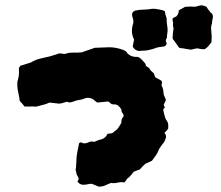

<svg xmlns="http://www.w3.org/2000/svg" viewBox="-20 -659 828 719"><path d="M774 -572Q770 -562 770.5 -552.5Q771 -543 772 -532Q773 -525 772.5 -517.5Q772 -510 772 -501Q767 -494 761 -487Q755 -480 747 -475Q739 -474 732.5 -475.5Q726 -477 718 -478Q714 -477 708 -476Q702 -475 695 -473Q692 -474 689 -474Q686 -474 682 -475Q678 -476 673.5 -476.5Q669 -477 665 -478Q661 -478 658 -478.5Q655 -479 651 -480Q645 -488 639 -497Q633 -506 627 -513Q627 -517 626.5 -519.5Q626 -522 627 -524Q627 -530 627.5 -535.5Q628 -541 629 -546Q631 -551 629 -557Q627 -563 628 -568Q629 -574 627 -579.5Q625 -585 627 -591L641 -598Q645 -603 647.5 -608.5Q650 -614 649 -620Q654 -623 660 -626Q666 -629 672 -633Q674 -634 677 -633.5Q680 -633 682 -634Q693 -635 703 -634Q713 -633 723 -637Q732 -640 739 -638.5Q746 -637 753 -634Q756 -630 758 -626Q760 -622 764 -619Q766 -615 768.5 -612.5Q771 -610 774 -608Q779 -599 776.5 -590Q774 -581 774 -572ZM606 -531Q606 -528 605.5 -524.5Q605 -521 605 -518Q604 -515 602.5 -512.5Q601 -510 601 -507Q601 -504 602.5 -501Q604 -498 604 -496Q602 -484 587 -484Q572 -483 560 -478Q548 -474 536.5 -471.5Q525 -469 512 -469Q508 -469 505 -468.5Q502 -468 500 -468Q483 -471 477 -485Q478 -491 479.5 -497.5Q481 -504 482 -511Q474 -527 474 -543Q474 -548 474.5 -552.5Q475 -557 476 -562Q483 -578 476 -596Q475 -597 475 -600Q472 -613 485 -619Q494 -621 502 -622Q510 -623 518 -623Q533 -623 549 -626Q560 -627 573 -624Q578 -623 583.5 -622Q589 -621 593 -619Q598 -618 598 -614Q598 -610 599 -606Q600 -602 602 -597Q604 -592 604 -588Q604 -574 606.5 -560Q609 -546 606 -531ZM610 -178Q607 -172 603 -168.5Q599 -165 596 -162Q606 -149 599 -137Q596 -127 589 -120Q585 -114 580 -107.5Q575 -101 573 -94Q569 -84 562.5 -75.5Q556 -67 549 -57Q545 -55 539.5 -52.5Q534 -50 527 -47Q524 -46 521.5 -43Q519 -40 515 -37L503 -24Q498 -23 492.5 -20.5Q487 -18 481 -16Q477 -11 472.5 -5.5Q468 0 463 5Q457 8 454 13.5Q451 19 446 24Q433 22 420.5 25Q408 28 396 26Q385 30 374.5 35Q364 40 350 40Q345 38 338 35Q331 32 323 29Q322 30 319 29.5Q316 29 314 30Q302 33 290 33Q276 31 270 20Q271 18 272.5 16Q274 14 275 12Q274 7 271.5 2.5Q269 -2 267 -6Q266 -9 265.5 -13.5Q265 -18 263 -22Q265 -30 265 -38.5Q265 -47 266 -54Q266 -71 269 -86.5Q272 -102 275 -117Q275 -125 283 -126Q285 -125 288.5 -124Q292 -123 294 -122Q302 -122 307.5 -124.5Q313 -127 319 -129Q321 -129 325 -129Q329 -129 334 -128Q338 -130 343 -132Q348 -134 354 -136Q374 -139 383 -158Q388 -159 391.5 -159Q395 -159 399 -160Q404 -162 406.5 -165Q409 -168 413 -170Q420 -175 424.5 -182.5Q429 -190 434 -198Q435 -201 435 -210Q437 -213 438.5 -217Q440 -221 443 -223Q443 -231 438.5 -236Q434 -241 435 -248Q430 -257 423 -263Q416 -269 405 -268Q404 -268 402 -268.5Q400 -269 398 -269Q394 -272 391.5 -274.5Q389 -277 385 -279Q375 -278 365 -277Q355 -276 344 -275Q337 -280 330.5 -285.5Q324 -291 315 -292Q305 -294 296.5 -290Q288 -286 278 -285Q269 -284 260 -280.5Q251 -277 241 -275Q239 -276 235.5 -276.5Q232 -277 230 -278Q220 -275 213.5 -273Q207 -271 200 -271L166 -275Q162 -274 158 -272Q154 -270 151 -269Q143 -267 135.5 -265Q128 -263 121 -261Q114 -259 107 -260Q100 -261 93 -260H72Q68 -265 63.5 -270.5Q59 -276 54 -281Q52 -297 48 -314.5Q44 -332 45 -352Q48 -362 50 -373.5Q52 -385 51 -398Q49 -405 57 -413Q65 -415 72 -417.5Q79 -420 86 -422Q95 -424 99 -427Q115 -436 132.5 -440Q150 -444 167 -448Q176 -451 185 -453.5Q194 -456 201 -459Q210 -459 216.5 -457.5Q223 -456 230 -459Q236 -461 242 -461.5Q248 -462 254 -462Q263 -462 271 -462Q279 -462 286 -463L335 -480Q348 -480 361.5 -481Q375 -482 389 -482Q412 -482 436 -474Q438 -473 441 -472Q444 -471 446 -470Q448 -469 450 -468Q452 -467 453 -465Q467 -444 496 -446Q496 -446 496.5 -445.5Q497 -445 498 -445Q500 -444 501.5 -443.5Q503 -443 504 -442Q510 -437 515 -431.5Q520 -426 524 -421Q526 -417 526 -413Q530 -409 534.5 -407Q539 -405 541 -400Q545 -393 550 -390Q556 -386 557.5 -380.5Q559 -375 562 -369Q567 -367 573 -363.5Q579 -360 584 -357Q585 -355 586 -353.5Q587 -352 587 -351Q587 -348 586 -345.5Q585 -343 585 -340V-338Q590 -331 591 -322.5Q592 -314 593 -306Q594 -301 597 -295.5Q600 -290 601 -285Q600 -280 597.5 -276Q595 -272 593 -267L597 -256L598 -258Q598 -256 599 -255Q598 -256 597 -256Q590 -252 592 -243Q595 -233 597 -223.5Q599 -214 605 -206Q610 -199 610 -191.5Q610 -184 610 -178Z"/></svg>

Font: Daruma Drop One
Style: Regular
Weight: 400
Designer: Maniackers Design
Version: Version 1.000